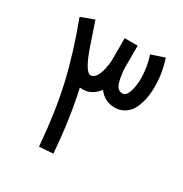

<svg xmlns="http://www.w3.org/2000/svg" viewBox="-152 -767 834 875"><g transform="rotate(30 265.0 -329.5)"><path d="M37.6 -614.7 106.4 -640.1Q127.9 -578.1 144.5 -527.8Q184.6 -408.7 214.4 -408.7Q218.8 -408.7 223.6 -411.1Q228.5 -413.6 235.1 -419.4Q241.7 -425.3 247.6 -438Q253.4 -450.7 257.3 -467.8Q264.2 -498 264.2 -520.5V-633.3H332.5V-520.5Q332.5 -494.1 338.4 -464.8Q345.2 -430.7 355.7 -420.2Q366.2 -409.7 381.8 -409.7Q390.6 -409.7 398.9 -418.9Q407.2 -428.2 413.8 -452.6Q420.4 -477.1 420.4 -511.7Q420.4 -569.8 401.4 -627L470.7 -650.4Q493.7 -581.5 493.7 -511.7Q493.7 -488.8 491.2 -466.8Q488.8 -444.8 481.2 -420.4Q473.6 -396 461.7 -378.2Q449.7 -360.4 429.2 -348.4Q408.7 -336.4 381.8 -336.4Q329.1 -336.4 296.4 -379.9Q262.7 -335.4 214.4 -335.4Q207.5 -335.4 199.7 -336.4Q231.9 -194.3 246.1 -15.1L173.3 -9.8Q159.2 -184.1 128.4 -319.1Q97.7 -454.1 37.6 -614.7Z"/></g></svg>

Font: AzarMehrMonospaced
Style: SansBold
Weight: 1
Designer: Amin Abedi
Version: Version 1.00